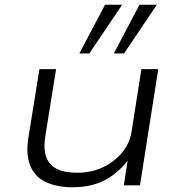

<svg xmlns="http://www.w3.org/2000/svg" viewBox="-20 -780 756 808"><path d="M286 8Q219 8 172.5 -14Q126 -36 107 -83.5Q88 -131 100 -204L146 -489H216L171 -209Q162 -154 174.5 -119.5Q187 -85 220 -69Q253 -53 304 -53Q365 -53 414 -76.5Q463 -100 495 -139.5Q527 -179 534 -228L575 -489H646L569 0H501L519 -116H526Q485 -57 426 -24.5Q367 8 286 8ZM459 -555 567 -760H640L502 -555ZM314 -555 422 -760H494L356 -555Z"/></svg>

Font: Nunito Sans 10pt Expanded Light
Style: Italic
Weight: 300
Width: 7
Italic angle: -9°
Designer: Vernon Adams
Foundry: Vernon Adams
Version: Version 3.101;gftools[0.9.27]